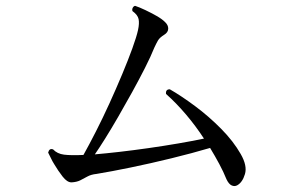

<svg xmlns="http://www.w3.org/2000/svg" viewBox="-20 -683 1040 658"><path d="M793 -48Q784 -43 774 -47.5Q764 -52 756 -69Q746 -94 731.5 -121Q717 -148 700 -176Q639 -158 567.5 -140.5Q496 -123 428 -109Q360 -95 311 -87Q292 -85 279.5 -78Q267 -71 255 -65Q243 -59 225 -58Q210 -58 194.5 -78Q179 -98 166 -120Q159 -131 154 -142Q149 -153 145 -160Q149 -176 162 -171Q176 -156 199.5 -153Q223 -150 266 -152Q285 -186 308.5 -232Q332 -278 355 -328.5Q378 -379 398.5 -428Q419 -477 433.5 -517Q448 -557 453 -580Q458 -603 455 -617.5Q452 -632 434 -645Q432 -651 435 -656.5Q438 -662 443 -663Q458 -658 478 -648.5Q498 -639 516.5 -628.5Q535 -618 545 -608Q557 -597 556.5 -584.5Q556 -572 543 -564Q527 -554 521.5 -544.5Q516 -535 509 -520Q497 -490 477 -450.5Q457 -411 433 -367.5Q409 -324 385 -282.5Q361 -241 340 -207.5Q319 -174 305 -154Q341 -157 389 -162.5Q437 -168 489.5 -175.5Q542 -183 591.5 -191.5Q641 -200 679 -208Q651 -251 617.5 -290.5Q584 -330 549 -361Q547 -377 562 -377Q602 -354 649 -319Q696 -284 738 -241.5Q780 -199 805 -155Q828 -115 819.5 -86.5Q811 -58 793 -48Z"/></svg>

Font: Zen Old Mincho
Style: Regular
Weight: 400
Designer: Yoshimichi Ohira
Foundry: Positype
Version: Version 1.001